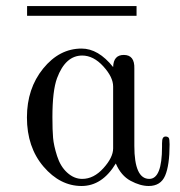

<svg xmlns="http://www.w3.org/2000/svg" viewBox="-20 -602 595 633"><path d="M68.8 -214.8Q68.8 -310.1 122.3 -376Q175.8 -441.9 249 -441.9Q304.2 -441.9 353 -380.9Q354 -420.9 388.2 -420.9Q424.3 -420.9 422.9 -376V-121.1Q422.9 -12.2 472.2 -12.2Q514.2 -12.2 514.2 -118.2V-128.9Q514.2 -142.1 517.1 -147Q520 -151.9 526.1 -151.9Q532.2 -151.9 536.1 -147.9Q539.1 -144 539.1 -126Q539.1 -57.1 524.4 -22.9Q509.8 11.2 470.2 11.2Q442.4 11.2 410.6 -5.9Q378.9 -22.9 361.8 -63Q316.9 11.2 249 11.2Q178.2 11.2 123.5 -52.7Q68.8 -116.7 68.8 -214.8ZM69.3 -549.8V-582H430.2V-549.8ZM152.8 -215.8Q152.8 -172.9 155 -147.5Q157.2 -122.1 168.2 -87.6Q179.2 -53.2 201.2 -33.2Q224.1 -12.2 251 -12.2Q289.1 -12.2 321 -47.6Q353 -83 353 -112.8V-316.9Q353 -347.7 320.6 -383.3Q288.1 -418.9 251 -418.9Q195.8 -418.9 168 -344.2Q152.8 -302.7 152.8 -215.8Z"/></svg>

Font: CMU Serif Upright Italic
Style: UprightItalic
Weight: 500
Version: Version 0.7.0